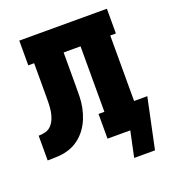

<svg xmlns="http://www.w3.org/2000/svg" viewBox="-121 -622 744 832"><g transform="rotate(-20 250.5 -206.0)"><path d="M356 118 381 0H276V-114H303V-416H225V-264Q225 -238 224.5 -213Q224 -188 219 -163Q214 -138 204.5 -114.5Q195 -91 180 -70.5Q165 -50 144.5 -34.5Q124 -19 100 -11Q76 -3 50.5 -1.5Q25 0 0 0V-114Q17 -114 33 -118.5Q49 -123 60 -135.5Q71 -148 77 -163.5Q83 -179 85.5 -195Q88 -211 88.5 -228Q89 -245 89 -261V-262Q89 -262 89 -262Q89 -262 89 -262V-263Q89 -263 89 -263Q89 -263 89 -263V-416H62V-530H466V-416H440V-114H501L452 118Z"/></g></svg>

Font: Iosevka Slab Heavy
Style: Regular
Weight: 900
Monospace: yes
Designer: Belleve Invis
Foundry: Belleve Invis
Version: Version 11.1.0; ttfautohint (v1.8.3)